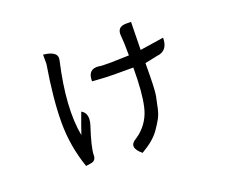

<svg xmlns="http://www.w3.org/2000/svg" viewBox="-113 -775 1227 1041"><g transform="rotate(-20 500.0 -254.5)"><path d="M729 -599 726 -438 863 -459Q863 -383 798 -377L726 -362Q726 -212 719 -176Q712 -140 704 -105Q696 -71 682 -48Q669 -25 650 2Q618 48 545 90Q481 37 538 5L560 -11Q621 -63 638 -141Q656 -219 656 -362Q592 -362 545 -362Q498 -362 420 -368Q419 -440 484 -432Q490 -429 548 -429L656 -432Q656 -508 652 -545Q646 -599 700 -599ZM309 -234Q349 -212 331 -150Q292 -32 292 12Q292 44 260 48L233 52Q188 -78 188 -213Q188 -349 220 -541V-595Q308 -586 293 -533Q235 -278 266 -114Q282 -162 309 -234Z"/></g></svg>

Font: Swei Toothpaste CJK TC
Style: Regular
Weight: 400
Version: Version 1.0